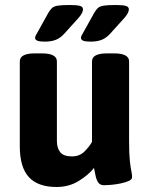

<svg xmlns="http://www.w3.org/2000/svg" viewBox="-20 -738 597 766"><path d="M206 8Q131 8 95 -31.5Q59 -71 59 -154V-493Q59 -525 119 -525H147Q207 -525 207 -493V-176Q207 -147 220.5 -130.5Q234 -114 267 -114Q298 -114 318 -134.5Q338 -155 347 -172V-493Q347 -525 407 -525H435Q495 -525 495 -493V-176Q495 -124 498 -96.5Q501 -69 504 -55.5Q507 -42 507 -31Q507 -22 493.5 -16Q480 -10 460.5 -6Q441 -2 422.5 -0.5Q404 1 395 1Q379 1 371.5 -10.5Q364 -22 361 -38.5Q358 -55 355 -68Q333 -40 294 -16Q255 8 206 8ZM161 -572Q136 -572 128 -576Q120 -580 120 -587Q120 -592 123.5 -598Q127 -604 133 -615L173 -687Q180 -699 187.5 -706Q195 -713 211 -715.5Q227 -718 258 -718Q287 -718 299 -714.5Q311 -711 311 -701Q311 -693 306 -684Q301 -675 292 -665L235 -602Q219 -585 201 -578.5Q183 -572 161 -572ZM344 -572Q319 -572 311 -576Q303 -580 303 -587Q303 -592 306.5 -598Q310 -604 316 -615L356 -687Q363 -699 370.5 -706Q378 -713 394 -715.5Q410 -718 441 -718Q470 -718 482 -714.5Q494 -711 494 -701Q494 -693 489 -684Q484 -675 475 -665L418 -602Q402 -585 384 -578.5Q366 -572 344 -572Z"/></svg>

Font: Asap
Style: Regular
Weight: 400
Designer: Pablo Cosgaya
Foundry: Omnibus-Type
Version: Version 3.001